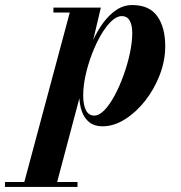

<svg xmlns="http://www.w3.org/2000/svg" viewBox="-137 -490 718 760"><path d="M-46 250 139.2 -440.5H74.5V-460H262.3L220.8 -285.2L196.8 -200.7L191.8 -156L84 250ZM-117.3 250V230.5H169.8V250ZM236.2 -32.5Q256 -32.5 277 -54.6Q298 -76.8 317.5 -113.3Q337 -149.8 352.6 -193.4Q368.2 -237 377.4 -280.5Q386.5 -324 386.5 -359.5Q386.5 -390 376.5 -408.1Q366.5 -426.2 344.7 -426.2Q324.8 -426.2 303.3 -405.6Q281.8 -385 262 -350.7Q242.3 -316.5 226.5 -275Q210.8 -233.5 201.5 -191.1Q192.3 -148.7 192.3 -112.2Q192.3 -75.7 203 -54.1Q213.8 -32.5 236.2 -32.5ZM268.5 10Q237.3 10 217 -5.7Q196.8 -21.5 186.8 -49.7Q176.8 -78 176.8 -115.5Q176.8 -140.2 182.9 -175.9Q189 -211.5 201.1 -251.4Q213.3 -291.2 231 -330Q248.8 -368.7 272.1 -400.4Q295.5 -432 324.1 -451Q352.8 -470 386.3 -470Q454.3 -470 485.6 -425.7Q517 -381.5 517 -307.5Q517 -250 495.5 -193.8Q474 -137.5 437.9 -91.5Q401.8 -45.5 357.6 -17.8Q313.5 10 268.5 10Z"/></svg>

Font: Bodoni Moda
Style: Italic
Weight: 400
Italic angle: -13°
Designer: Owen Earl
Foundry: indestructible type
Version: Version 2.005